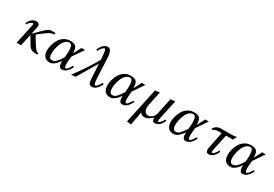

<svg xmlns="http://www.w3.org/2000/svg" viewBox="58 -1939 4831 3380"><g transform="rotate(30 2474.0 -249.5)"><path d="M308 -239 256 0H166Q244 -362 254 -407Q256 -419 256 -422Q256 -441 243 -441Q224 -441 196 -419.5Q168 -398 150 -363L128 -374Q181 -502 291 -502Q314 -502 331 -484Q348 -466 348 -438Q348 -433 346 -421L313 -266L333 -287Q425 -381 482.5 -432Q540 -483 572 -490H675L669 -458Q599 -452 545 -413Q451 -346 385 -291Q401 -265 431 -214Q461 -163 476 -140Q491 -117 513 -87Q535 -57 553 -43.5Q571 -30 590 -27L584 0Q498 -1 463.5 -18.5Q429 -36 398 -88Q323 -212 308 -239Z M1123 -269Q1112 -176 1112 -116Q1112 -40 1140 -40Q1156 -40 1182.5 -72.5Q1209 -105 1230 -146L1254 -132Q1223 -59 1169 -16Q1133 12 1085 12Q1055 12 1038 -16Q1022 -43 1022 -94Q1022 -114 1023 -124Q928 12 843 12Q766 12 731 -33.5Q696 -79 696 -151Q696 -208 713 -267.5Q730 -327 762 -380.5Q794 -434 849.5 -468Q905 -502 974 -502Q1056 -502 1087.5 -466Q1119 -430 1119 -331L1201 -490H1274ZM1028 -201Q1037 -269 1037 -326Q1037 -467 975 -467Q932 -467 895.5 -434Q859 -401 837.5 -351Q816 -301 804 -247.5Q792 -194 792 -148Q792 -42 858 -42Q903 -42 941.5 -82.5Q980 -123 1028 -201Z M1466 -583 1442 -597Q1502 -741 1601 -741Q1637 -741 1659 -698Q1681 -655 1684 -605L1702 -229Q1708 -101 1715 -76Q1724 -41 1745 -41Q1760 -41 1786 -73Q1812 -105 1832 -147L1857 -132Q1830 -66 1788 -27Q1746 12 1698 12Q1679 12 1665 4Q1651 -4 1643.5 -15Q1636 -26 1631.5 -46Q1627 -66 1625 -82Q1623 -98 1622 -124L1606 -405L1366 0L1278 10Q1282 4 1325.5 -56.5Q1369 -117 1378 -130Q1387 -143 1422 -194Q1457 -245 1471.5 -267.5Q1486 -290 1512.5 -331Q1539 -372 1558.5 -405.5Q1578 -439 1596 -473Q1600 -481 1600 -484V-498Q1590 -632 1582 -659Q1573 -688 1558 -688Q1542 -688 1514 -655.5Q1486 -623 1466 -583Z M2351 -269Q2340 -176 2340 -116Q2340 -40 2368 -40Q2384 -40 2410.5 -72.5Q2437 -105 2458 -146L2482 -132Q2451 -59 2397 -16Q2361 12 2313 12Q2283 12 2266 -16Q2250 -43 2250 -94Q2250 -114 2251 -124Q2156 12 2071 12Q1994 12 1959 -33.5Q1924 -79 1924 -151Q1924 -208 1941 -267.5Q1958 -327 1990 -380.5Q2022 -434 2077.5 -468Q2133 -502 2202 -502Q2284 -502 2315.5 -466Q2347 -430 2347 -331L2429 -490H2502ZM2256 -201Q2265 -269 2265 -326Q2265 -467 2203 -467Q2160 -467 2123.5 -434Q2087 -401 2065.5 -351Q2044 -301 2032 -247.5Q2020 -194 2020 -148Q2020 -42 2086 -42Q2131 -42 2169.5 -82.5Q2208 -123 2256 -201Z M2696 -490 2789 -502 2729 -222Q2722 -190 2722 -159Q2722 -104 2746.5 -75Q2771 -46 2808 -46Q2845 -46 2886 -76.5Q2927 -107 2939 -165L3009 -490L3102 -502L3022 -132Q3012 -85 3012 -64Q3012 -39 3024 -39Q3040 -39 3066.5 -70Q3093 -101 3113 -141L3137 -127Q3079 12 2973 12Q2922 12 2922 -70Q2877 -30 2843.5 -9Q2810 12 2776 12Q2706 12 2680 -33L2629 242L2542 228Z M3639 -269Q3628 -176 3628 -116Q3628 -40 3656 -40Q3672 -40 3698.5 -72.5Q3725 -105 3746 -146L3770 -132Q3739 -59 3685 -16Q3649 12 3601 12Q3571 12 3554 -16Q3538 -43 3538 -94Q3538 -114 3539 -124Q3444 12 3359 12Q3282 12 3247 -33.5Q3212 -79 3212 -151Q3212 -208 3229 -267.5Q3246 -327 3278 -380.5Q3310 -434 3365.5 -468Q3421 -502 3490 -502Q3572 -502 3603.5 -466Q3635 -430 3635 -331L3717 -490H3790ZM3544 -201Q3553 -269 3553 -326Q3553 -467 3491 -467Q3448 -467 3411.5 -434Q3375 -401 3353.5 -351Q3332 -301 3320 -247.5Q3308 -194 3308 -148Q3308 -42 3374 -42Q3419 -42 3457.5 -82.5Q3496 -123 3544 -201Z M4023 -426Q3964 -426 3911 -391L3895 -409Q3948 -490 4038 -490H4252Q4310 -490 4356 -502L4316 -426H4176L4109 -108Q4103 -78 4103 -65Q4103 -39 4120 -39Q4136 -39 4161.5 -70Q4187 -101 4208 -142L4232 -128Q4205 -63 4163 -25.5Q4121 12 4068 12Q4017 12 4017 -57Q4017 -67 4019 -85L4088 -426Z M4797 -269Q4786 -176 4786 -116Q4786 -40 4814 -40Q4830 -40 4856.5 -72.5Q4883 -105 4904 -146L4928 -132Q4897 -59 4843 -16Q4807 12 4759 12Q4729 12 4712 -16Q4696 -43 4696 -94Q4696 -114 4697 -124Q4602 12 4517 12Q4440 12 4405 -33.5Q4370 -79 4370 -151Q4370 -208 4387 -267.5Q4404 -327 4436 -380.5Q4468 -434 4523.5 -468Q4579 -502 4648 -502Q4730 -502 4761.5 -466Q4793 -430 4793 -331L4875 -490H4948ZM4702 -201Q4711 -269 4711 -326Q4711 -467 4649 -467Q4606 -467 4569.5 -434Q4533 -401 4511.5 -351Q4490 -301 4478 -247.5Q4466 -194 4466 -148Q4466 -42 4532 -42Q4577 -42 4615.5 -82.5Q4654 -123 4702 -201Z"/></g></svg>

Font: Lingua Franca
Style: Italic
Weight: 400
Italic angle: -13°
Version: Version 1.19